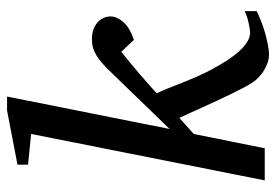

<svg xmlns="http://www.w3.org/2000/svg" viewBox="-140 -637 789 549"><g transform="rotate(-90 254.5 -362.5)"><path d="M497.1 -22.9Q484.4 -16.6 468 -10.3Q451.7 -3.9 434.6 1Q417.5 5.9 401.1 9Q384.8 12.2 373 12.2Q360.8 12.2 349.1 8.1Q337.4 3.9 326.9 -2.7Q316.4 -9.3 307.6 -17.8Q298.8 -26.4 293 -35.2Q286.1 -45.4 277.6 -61.8Q269 -78.1 259.5 -97.7Q250 -117.2 240.2 -138.4Q230.5 -159.7 221.4 -179.4Q212.4 -199.2 204.8 -216.3Q197.3 -233.4 191.9 -244.1L146 -203.1L105 0H13.2L146 -668L58.1 -676.8V-707L212.9 -736.8H252.9L160.2 -272L321.8 -439Q335.9 -453.6 347.7 -464.1Q359.4 -474.6 370.4 -481.2Q381.3 -487.8 392.6 -491Q403.8 -494.1 417 -494.1Q433.6 -494.1 446 -489.3Q458.5 -484.4 466.6 -476.6Q474.6 -468.8 478.5 -459Q482.4 -449.2 481.9 -439.9Q481.9 -422.9 466.1 -404.5Q450.2 -386.2 415 -374L380.9 -410.2Q367.2 -399.4 351.3 -386.2Q335.4 -373 319.3 -359.4Q303.2 -345.7 288.6 -332.5Q273.9 -319.3 262.2 -309.1Q268.6 -296.4 276.1 -277.3Q283.7 -258.3 292.2 -236.6Q300.8 -214.8 310.8 -192.1Q320.8 -169.4 332 -148.9Q343.3 -127.9 355.7 -108.6Q368.2 -89.4 381.3 -74.5Q394.5 -59.6 408.2 -50.8Q421.9 -42 435.1 -42Q440.4 -42 448.2 -43.2Q456.1 -44.4 464.8 -46.4Q473.6 -48.3 482.2 -51.3Q490.7 -54.2 497.1 -57.1Z"/></g></svg>

Font: Charis SIL
Style: Italic
Weight: 400
Italic angle: -11°
Foundry: SIL International
Version: Version 4.112